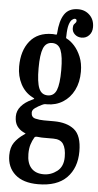

<svg xmlns="http://www.w3.org/2000/svg" viewBox="-62 -710 517 1008"><g transform="rotate(5 197.0 -206.0)"><path d="M25.5 -346.5Q25.5 -430 66.5 -480.8Q107.5 -531.5 184.5 -531.5Q190.5 -531.5 193 -531.2Q195.5 -531 197.5 -530.5Q204 -530 206.2 -530.2Q208.5 -530.5 209 -537Q213 -603.5 236 -638.2Q259 -673 308.5 -673Q345 -673 369.5 -649Q394 -625 394 -586Q394 -559.5 378.2 -542.8Q362.5 -526 339 -526Q317.5 -526 303 -539.2Q288.5 -552.5 288.5 -571.5Q288.5 -585.5 292.8 -591.5Q297 -597.5 301 -601Q305 -604.5 305 -611.5Q305 -621.5 295.5 -621.5Q288.5 -621.5 280 -614.2Q271.5 -607 265.2 -586.8Q259 -566.5 258.5 -527.5Q258.5 -522 258 -519Q257.5 -516 262 -514Q282 -504.5 302.5 -482Q323 -459.5 337 -425.5Q351 -391.5 351 -347Q351 -291.5 330 -249.8Q309 -208 272 -184.8Q235 -161.5 188 -161.5Q183.5 -161.5 178.5 -161.5Q173.5 -161.5 163 -156.5Q143 -147 127.8 -136.2Q112.5 -125.5 112.5 -111.5Q112.5 -86.5 134.8 -81.2Q157 -76 180 -76Q184 -76 195.2 -76Q206.5 -76 217.8 -76Q229 -76 232.5 -76Q301 -76 340.2 -44.5Q379.5 -13 379.5 70.5Q379.5 157 328.8 208.8Q278 260.5 178 260.5Q99 260.5 56.8 222.8Q14.5 185 14.5 122Q14.5 80.5 32.8 54.5Q51 28.5 81.5 8Q91 1.5 90 1Q89 0.5 79.5 -4Q57.5 -14.5 44.2 -33.5Q31 -52.5 31 -84Q31 -114 51.5 -138Q72 -162 107.5 -178Q120.5 -183.5 119.2 -185.5Q118 -187.5 107 -193Q68.5 -213.5 47 -254.8Q25.5 -296 25.5 -346.5ZM128 -346.5Q128 -273.5 141.5 -241Q155 -208.5 188 -208.5Q221 -208.5 234.2 -241Q247.5 -273.5 247.5 -346.5Q247.5 -419 234.2 -451.8Q221 -484.5 188 -484.5Q155 -484.5 141.5 -451.8Q128 -419 128 -346.5ZM305.5 106Q305.5 61.5 290.2 38.2Q275 15 237.5 15H187.5Q180 15 174.5 14.8Q169 14.5 153 13Q141.5 12 138 17.5Q127 35.5 120.5 56.5Q114 77.5 114 106.5Q114 155 137 180.5Q160 206 202.5 206Q241.5 206 273.5 181.2Q305.5 156.5 305.5 106Z"/></g></svg>

Font: Besley* Condensed Medium
Style: Regular
Weight: 500
Width: 3
Designer: Owen Earl
Foundry: indestructible type*
Version: Version 3.000; ttfautohint (v1.8.3)